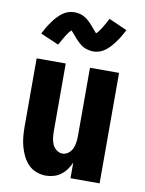

<svg xmlns="http://www.w3.org/2000/svg" viewBox="-86 -822 672 890"><g transform="rotate(10 250.0 -376.5)"><path d="M192 8Q169 8 146.5 -0.5Q124 -9 108 -26Q92 -43 82 -64Q72 -85 66 -107.5Q60 -130 58 -153.5Q56 -177 56 -200V-520H193V-200Q193 -185 195 -169.5Q197 -154 203 -140Q209 -126 222 -116Q235 -106 250 -106Q265 -106 278 -116Q291 -126 297 -140Q303 -154 305 -169.5Q307 -185 307 -200V-520H444V0H307V-74Q300 -57 289 -41.5Q278 -26 263 -14.5Q248 -3 229.5 2.5Q211 8 192 8ZM307 -597Q301 -597 295 -598Q289 -599 283 -600.5Q277 -602 271.5 -604Q266 -606 260.5 -609Q255 -612 250.5 -615.5Q246 -619 241 -623.5Q236 -628 231.5 -632.5Q227 -637 223 -641Q219 -645 215.5 -649.5Q212 -654 207.5 -659Q203 -664 199 -668.5Q195 -673 193 -676Q186 -670 181 -663Q176 -656 170 -647Q164 -638 157.5 -626Q151 -614 143 -600L57 -637Q64 -650 70.5 -662Q77 -674 84 -684Q91 -694 97.5 -703Q104 -712 110.5 -719Q117 -726 126.5 -734.5Q136 -743 146.5 -749Q157 -755 169 -758Q181 -761 193 -761Q205 -761 217 -758Q229 -755 239.5 -749Q250 -743 259.5 -734.5Q269 -726 276.5 -717.5Q284 -709 292 -699.5Q300 -690 307 -682Q314 -688 319 -695Q324 -702 330 -711Q336 -720 342.5 -732Q349 -744 357 -759L443 -721Q436 -708 429.5 -696Q423 -684 416 -674Q409 -664 402.5 -655.5Q396 -647 389.5 -639.5Q383 -632 373.5 -623.5Q364 -615 353.5 -609Q343 -603 331 -600Q319 -597 307 -597Z"/></g></svg>

Font: Iosevka SS18 Heavy
Style: Regular
Weight: 900
Monospace: yes
Designer: Belleve Invis
Foundry: Belleve Invis
Version: Version 25.1.1; ttfautohint (v1.8.4)